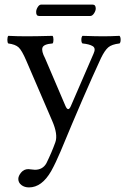

<svg xmlns="http://www.w3.org/2000/svg" viewBox="-20 -588 555 840"><path d="M204.1 160.2Q163.1 231.9 106.9 231.9Q86.9 231.9 73.5 221.4Q60.1 210.9 60.1 194.8Q60.1 181.6 72.5 166.7Q85 151.9 104 151.9Q108.9 151.9 117.4 153.3Q126 154.8 132.8 154.8Q167 154.8 183.1 126Q207 77.1 222.2 34.2Q234.4 0 208 -60.1L94.7 -323.2Q75.7 -367.7 61.3 -380.9Q46.9 -394 16.1 -397.9Q12.2 -401.9 12.2 -413.8Q12.2 -425.8 16.1 -431.2Q56.2 -429.2 97.2 -429.2Q136.2 -429.2 210 -431.2Q213.9 -426.3 213.9 -414.1Q213.9 -401.9 210 -397.9Q170.9 -395 165.8 -379.6Q160.6 -364.3 177.2 -333L266.1 -125Q278.3 -96.7 290 -124L389.2 -353Q400.4 -377 385.7 -386Q371.1 -395 340.8 -397.9Q335.9 -401.9 335.9 -413.8Q335.9 -425.8 340.8 -431.2Q400.9 -429.2 431.9 -429.2Q462.9 -429.2 502.9 -431.2Q507.8 -426.3 507.8 -414.1Q507.8 -401.9 502.9 -397.9Q468.8 -394 453.4 -380.6Q438 -367.2 421.9 -334Q348.6 -175.8 245.1 74.2Q224.1 124 204.1 160.2ZM375 -518.1H150.9Q137.7 -518.1 138.2 -536.1Q138.2 -545.9 145 -556.9Q151.9 -567.9 160.2 -567.9H384.8Q398.9 -567.9 398.9 -550.8Q398.9 -541 391.4 -529.5Q383.8 -518.1 375 -518.1Z"/></svg>

Font: Linux Libertine
Style: Regular
Weight: 400
Designer: Philipp H. Poll
Foundry: Philipp H. Poll
Version: Version 5.3.0 ; ttfautohint (v0.9)